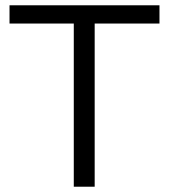

<svg xmlns="http://www.w3.org/2000/svg" viewBox="-20 -706 639 726"><path d="M259 0V-617H16V-686H583V-617H338V0Z"/></svg>

Font: Archivo SemiBold Light
Style: Regular
Weight: 300
Version: Version 2.001